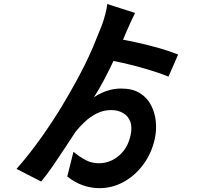

<svg xmlns="http://www.w3.org/2000/svg" viewBox="-20 -865 1040 971"><path d="M593.3 -417.2Q650.2 -417.2 687.4 -394Q724.5 -370.7 744.1 -332.8Q763.7 -294.9 768 -250.5Q772.2 -206.1 763 -163.8Q747.2 -90.7 705.5 -34Q663.8 22.7 606 54.7Q548.2 86.6 482.7 86.6Q439.7 86.6 398.1 71.8Q356.4 56.9 320.2 27.5L351.5 -97.4Q382.6 -71.5 413.2 -55.4Q443.7 -39.3 481 -39.3Q515.1 -39.3 547.7 -55.2Q580.3 -71.1 604.8 -102Q629.4 -132.9 639.8 -178Q649.8 -221.9 638.6 -250.6Q627.4 -279.4 601.5 -293.9Q575.7 -308.4 543.4 -308.4Q503.4 -308.4 469.8 -291.5Q436.2 -274.5 409.5 -249.6Q382.8 -224.6 362.5 -199Q341.3 -167 311.3 -121.1Q281.3 -75.1 249.3 -28.6Q217.3 18 188.3 53L63.6 -10.7Q96 -47.4 127.6 -87.7Q159.3 -128 188.7 -169.4Q218.1 -210.8 245 -251.8Q272 -292.7 294 -329.7Q330 -389.7 357.9 -440.2Q385.8 -490.6 408.8 -537Q431.8 -583.4 452.2 -631.4Q472.5 -679.5 494.1 -734.8Q503.2 -758 511.8 -790.2Q520.4 -822.3 522.4 -844.7L663.3 -799.5Q657 -787.6 648.1 -768.6Q639.2 -749.6 631.2 -731.6Q623.1 -713.6 618.1 -701.6Q592.1 -638.7 563.6 -577.2Q535 -515.6 507.2 -463Q479.5 -410.4 455 -373.1Q470.1 -383.4 491.3 -393.8Q512.6 -404.2 538.9 -410.7Q565.1 -417.2 593.3 -417.2ZM488.2 -567 530 -676Q603 -665 662.7 -652.1Q722.3 -639.2 775.6 -624.3Q828.9 -609.4 880.9 -589.4L832.1 -477.4Q783.1 -497.4 722.4 -515.3Q661.6 -533.2 600.4 -547.1Q539.2 -561 488.2 -567Z"/></svg>

Font: Noto Sans HK Thin
Style: Regular
Weight: 100
Designer: Ryoko NISHIZUKA 西塚涼子 (kana, bopomofo & ideographs); Paul D. Hunt (Latin, Greek & Cyrillic); Sandoll Communications 산돌커뮤니
Foundry: Adobe
Version: Version 2.004-H2;hotconv 1.0.118;makeotfexe 2.5.65603